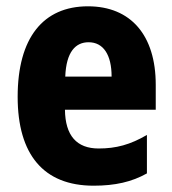

<svg xmlns="http://www.w3.org/2000/svg" viewBox="-20 -672 547 609"><path d="M259 -652C117 -652 36 -552 36 -365C36 -182 118 -83 277 -83C345 -83 398 -95 446 -122V-244C393 -213 348 -201 293 -201C223 -201 187 -242 186 -324H474V-403C474 -560 395 -652 259 -652ZM261 -538C308 -538 334 -498 334 -429H187C190 -508 220 -538 261 -538Z"/></svg>

Font: Noto Sans Kannada UI Condensed ExtraBold
Style: Regular
Weight: 800
Width: 3
Designer: Jelle Bosma - Monotype Design Team
Foundry: Monotype Imaging Inc.
Version: Version 2.005